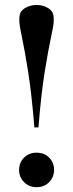

<svg xmlns="http://www.w3.org/2000/svg" viewBox="-20 -745 294 774"><path d="M196.5 -672V-659Q196.5 -644 185.8 -595.2Q175 -546.5 160.5 -457.2Q146 -368 135 -231.5H118.5Q107.5 -368 93.2 -457Q79 -546 68.5 -595Q58 -644 58 -659V-672Q58 -698.5 79.8 -711.8Q101.5 -725 127.5 -725Q153.5 -725 175 -711.8Q196.5 -698.5 196.5 -672ZM127.5 -129.5Q158.5 -129.5 178.2 -109.5Q198 -89.5 198 -60Q198 -31 178.2 -10.8Q158.5 9.5 127.5 9.5Q97 9.5 77 -10.8Q57 -31 57 -60Q57 -89.5 77 -109.5Q97 -129.5 127.5 -129.5Z"/></svg>

Font: Newsreader Display
Style: Regular
Weight: 400
Designer: Hugues Gentile
Foundry: Production Type
Version: Version 1.001